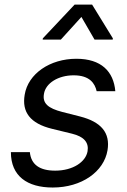

<svg xmlns="http://www.w3.org/2000/svg" viewBox="-20 -810 558 841"><path d="M473.7 -636.4 474.4 -642 383.5 -789.8H306.8L167.6 -642L166.9 -636.4H246.4L336.6 -735.8L394.2 -636.4ZM210.9 11.4C337.7 11.4 435.4 -57.9 451 -152C463.4 -228 423.7 -275.9 331 -299.7L252.8 -319.6C190.7 -335.6 165.1 -357.2 172.6 -399.1C180 -446 235.4 -480.1 302.6 -480.1C373.2 -480.1 395.6 -444.6 403.4 -410.5H485.1C477.6 -497.2 423.3 -552.6 314.6 -552.6C198.9 -552.6 103 -487.2 88.1 -394.9C75.3 -319.6 111.5 -269.2 208.1 -245.7L295.5 -224.4C348.4 -211.6 369.7 -185.4 363.6 -147.7C355.8 -100.9 299.7 -62.5 221.6 -62.5C154.1 -62.5 116.1 -88.8 110.8 -143.5H27.7C27.7 -38.7 99.4 11.4 210.9 11.4Z"/></svg>

Font: Riot Sans 2.0
Style: Italic
Weight: 400
Italic angle: -9.39999°
Designer: Rasmus Andersson
Foundry: rsms
Version: Version 3.006;hotconv 1.0.109;makeotfexe 2.5.65596